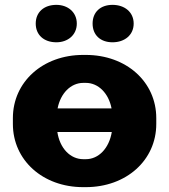

<svg xmlns="http://www.w3.org/2000/svg" viewBox="-20 -758 695 790"><path d="M443 -584C493 -584 530 -614 530 -661C530 -708 493 -738 443 -738C393 -738 361 -708 361 -661C361 -614 393 -584 443 -584ZM212 -584C259 -584 296 -614 296 -661C296 -708 259 -738 212 -738C161 -738 127 -708 127 -661C127 -614 161 -584 212 -584ZM322 12H333C500 12 623 -99 623 -248V-272C623 -421 500 -532 333 -532H322C156 -532 33 -421 33 -272V-248C33 -99 156 12 322 12ZM217 -312C229 -374 271 -417 323 -417H333C385 -417 427 -374 439 -312ZM323 -103C269 -103 226 -148 216 -215H440C429 -148 386 -103 333 -103Z"/></svg>

Font: Fixel Display ExtraBold
Style: Regular
Weight: 800
Designer: AlfaBravo + MacPaw
Foundry: Kyrylo Tkachov, Marchela Mozhyna, Serhii Makarenko, Maria Weinstein, Zakhar Kryvoshyya
Version: Version 1.211